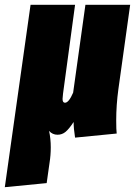

<svg xmlns="http://www.w3.org/2000/svg" viewBox="-65 -554 561 798"><path d="M418 -54Q418 -14 420 1L247 18Q241 -20 241 -47Q222 -18 207.5 -6Q193 6 174 6Q153 6 139 -10Q146 23 146 58Q146 91 141 122L129 207L-45 224L62 -534H247L197 -165Q195 -147 195 -143Q195 -127 205 -127Q221 -127 239 -169L290 -534H476L427 -183Q418 -117 418 -54Z"/></svg>

Font: Fira Sans Extra Condensed Black
Style: Italic
Weight: 900
Width: 3
Italic angle: -8°
Designer: Carrois Corporate & Edenspiekermann AG
Foundry: Carrois Corporate GbR & Edenspiekermann AG
Version: Version 4.203